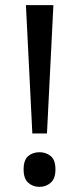

<svg xmlns="http://www.w3.org/2000/svg" viewBox="-20 -716 309 748"><path d="M163 -196H106L81 -696H188ZM72 -56Q72 -93 90 -108Q108 -123 134 -123Q159 -123 177.5 -108Q196 -93 196 -56Q196 -20 177.5 -4Q159 12 134 12Q108 12 90 -4Q72 -20 72 -56Z"/></svg>

Font: Noto Sans Kannada
Style: Regular
Weight: 400
Designer: Jelle Bosma - Monotype Design Team
Foundry: Monotype Imaging Inc.
Version: Version 2.003